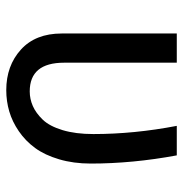

<svg xmlns="http://www.w3.org/2000/svg" viewBox="-6 -561 579 607"><g transform="rotate(90 283.5 -257.5)"><path d="M471.2 -526.9Q497.1 -387.2 497.1 -254.9Q497.1 -200.2 483.6 -154.8Q470.2 -109.4 447.8 -78.9Q425.3 -48.3 395 -27.6Q364.7 -6.8 332.3 2.7Q299.8 12.2 265.1 12.2Q188 12.2 137 -33.9Q85.9 -80.1 85.9 -163.1V-526.9H178.2V-170.9Q178.2 -62 269 -62Q293 -62 315.2 -71.8Q337.4 -81.5 358.2 -103Q378.9 -124.5 391.4 -165.8Q403.8 -207 403.8 -263.2Q403.8 -392.1 377.9 -526.9Z"/></g></svg>

Font: FiraGO
Style: Regular
Weight: 400
Designer: bBox Type
Foundry: bBox Type GmbH
Version: Version 1.001;PS 001.001;hotconv 1.0.88;makeotf.lib2.5.64775